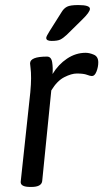

<svg xmlns="http://www.w3.org/2000/svg" viewBox="-20 -738 409 760"><path d="M184 -576Q163 -576 163 -588Q163 -594 177 -616L225 -692Q233 -705 245.5 -711.5Q258 -718 290 -718Q336 -718 336 -703Q336 -690 305 -660L244 -600Q230 -587 219 -581.5Q208 -576 184 -576ZM100 2Q60 2 62 -19L100 -373Q103 -406 103 -428Q103 -454 101 -468Q99 -482 99 -487Q99 -514 166 -514Q183 -514 186.5 -491.5Q190 -469 188 -445Q211 -483 245.5 -506Q280 -529 319 -529Q334 -529 351.5 -521.5Q369 -514 369 -491Q369 -473 362 -455Q355 -437 344 -437Q337 -437 324 -442Q311 -447 284 -447Q263 -447 234.5 -432.5Q206 -418 183 -380L147 -21Q144 2 104 2Z"/></svg>

Font: Asap
Style: Italic
Weight: 400
Italic angle: -6°
Designer: Pablo Cosgaya
Foundry: Omnibus-Type
Version: Version 3.001; ttfautohint (v1.8.3)